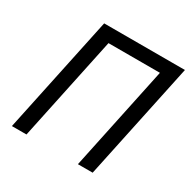

<svg xmlns="http://www.w3.org/2000/svg" viewBox="-160 -865 1005 1015"><g transform="rotate(30 342.5 -357.0)"><path d="M41 0 192 -714H685L534 0H444L578 -635H264L130 0Z"/></g></svg>

Font: Noto IKEA Latin
Style: Italic
Weight: 400
Italic angle: -12°
Designer: Monotype Design Team
Foundry: Monotype Imaging Inc.
Version: Version 1.0